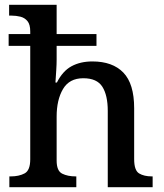

<svg xmlns="http://www.w3.org/2000/svg" viewBox="-20 -780 684 800"><path d="M19 0V-45H25Q59 -45 82.5 -57.5Q106 -70 106 -116V-589H16V-638H106V-649Q106 -678 94.5 -692Q83 -706 65 -710.5Q47 -715 27 -715H18V-760H216V-638H382V-589H216V-532Q216 -512 214.5 -489.5Q213 -467 212 -451.5Q211 -436 211 -436H217Q241 -484 278 -504Q315 -524 365 -524Q449 -524 494 -477.5Q539 -431 539 -329V-117Q539 -70 559.5 -57.5Q580 -45 613 -45H616V0H429V-318Q429 -383 406.5 -418.5Q384 -454 327 -454Q269 -454 242.5 -409Q216 -364 216 -294V-111Q216 -68 239 -56.5Q262 -45 295 -45H298V0Z"/></svg>

Font: Noto Serif Tamil Medium
Style: Regular
Weight: 500
Designer: Indian Type Foundry, Tom Grace, and the Monotype Design Team
Foundry: Monotype Imaging Inc.
Version: Version 2.004; ttfautohint (v1.8.4.7-5d5b)